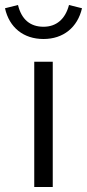

<svg xmlns="http://www.w3.org/2000/svg" viewBox="-74 -748 348 768"><path d="M100 -592C179 -592 236 -638 254 -715L202 -728C187 -671 151 -641 100 -641C47 -641 12 -670 -2 -728L-54 -715C-37 -638 20 -592 100 -592ZM63 0H137V-501H63Z"/></svg>

Font: Red Hat Display
Style: Regular
Weight: 400
Designer: Pentagram, MCKL
Foundry: Pentagram, MCKL
Version: Version 1.023